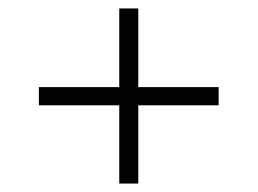

<svg xmlns="http://www.w3.org/2000/svg" viewBox="-20 -577 609 454"><path d="M497 -328H307V-143H262V-328H72V-371H262V-557H307V-371H497Z"/></svg>

Font: Montserrat Alternates Light
Style: Regular
Weight: 300
Designer: Julieta Ulanovsky
Foundry: Julieta Ulanovsky
Version: Version 7.200